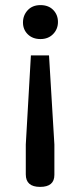

<svg xmlns="http://www.w3.org/2000/svg" viewBox="-20 -538 317 752"><path d="M193 28V147Q193 194 137 194Q81 194 81 145V28L101 -321H172ZM138.5 -518Q170 -518 188.5 -499Q207 -480 207 -452Q207 -424 188 -404.5Q169 -385 138.5 -385Q108 -385 89 -403.5Q70 -422 70 -450Q70 -478 88.5 -498Q107 -518 138.5 -518Z"/></svg>

Font: Bree Serif
Style: Regular
Weight: 400
Designer: Veronika Burian, Jos Scaglione
Foundry: TypeTogether
Version: Version 1.002